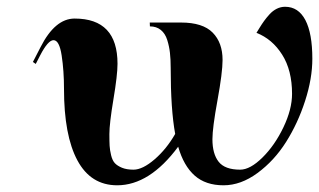

<svg xmlns="http://www.w3.org/2000/svg" viewBox="-20 -535 937 564"><path d="M76.7 -353 99.1 -396.5Q141.6 -480.5 199.2 -480.5Q325.2 -480.5 325.2 -347.7Q325.2 -314.5 313.2 -243.2Q301.3 -171.9 301.3 -141.1Q301.3 -119.1 302 -106.7Q302.7 -94.2 306.4 -78.9Q310.1 -63.5 317.4 -55.7Q324.7 -47.9 338.4 -42.2Q352.1 -36.6 372.1 -36.6Q398.9 -36.6 434.1 -66.9Q469.2 -97.2 494.6 -141.6Q481.4 -212.9 481.4 -335.9Q481.4 -360.8 479.2 -379.9Q477.1 -398.9 471.2 -417.7Q465.3 -436.5 452.4 -447Q439.5 -457.5 420.4 -457.5L419.9 -468.8H511.7Q575.7 -468.8 604.7 -439.2Q633.8 -409.7 633.8 -358.9Q633.8 -322.3 618.9 -240.7Q604 -159.2 604 -126Q604 -83 622.3 -59.8Q640.6 -36.6 685.5 -36.6Q714.8 -36.6 751 -72.3Q787.1 -107.9 812.5 -160.9Q837.9 -213.9 837.9 -259.3Q837.9 -328.6 808.8 -374.5Q779.8 -420.4 733.4 -438.5Q734.9 -440.9 742.2 -452.9Q749.5 -464.8 755.9 -473.6Q762.2 -482.4 771.7 -492.9Q781.2 -503.4 793 -509.3Q804.7 -515.1 817.4 -515.1Q856.4 -515.1 877 -476.1Q897.5 -437 897.5 -362.3Q897.5 -304.2 876.2 -238.5Q855 -172.9 820.3 -117.9Q785.6 -63 736.6 -26.9Q687.5 9.3 636.7 9.3Q584 9.3 551.8 -19.3Q519.5 -47.9 503.4 -104Q419.4 9.3 324.2 9.3Q246.6 9.3 207.3 -64Q168 -137.2 168 -273.9Q168 -327.1 161.1 -372.1Q154.3 -417 137.2 -417Q121.1 -417 98.1 -372.6L85 -347.2Z"/></svg>

Font: QumpellkaNo12
Style: Regular
Weight: 500
Designer: gluk (gluksza@wp.pl)
Foundry: gluk (gluksza@wp.pl)
Version: Version 00.480